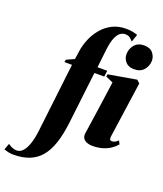

<svg xmlns="http://www.w3.org/2000/svg" viewBox="-333 -934 1107 1305"><g transform="rotate(20 221.0 -282.0)"><path d="M102 -561.5Q108.5 -607.5 127.5 -652.5Q146.5 -697.5 177.5 -734.2Q208.5 -771 251.8 -793Q295 -815 350.5 -815Q377 -815 397.5 -811Q418 -807 434.5 -801L415.5 -746Q402 -760.5 390.8 -769.2Q379.5 -778 356 -778Q338.5 -778 321.2 -765.2Q304 -752.5 290.8 -720.2Q277.5 -688 271 -630L256.5 -502.5H327L321 -458.5H250L206 -83Q195.5 5.5 174.2 69Q153 132.5 119 172.8Q85 213 36.2 232.2Q-12.5 251.5 -77.5 251.5Q-100 251.5 -116.2 247.5Q-132.5 243.5 -147 238.5L-130.5 193Q-119.5 200.5 -109 206Q-98.5 211.5 -87.8 214.2Q-77 217 -66 217Q-42 217 -23 196Q-4 175 9.5 135.2Q23 95.5 29.5 40.5L88 -458.5H33L37 -477L93.5 -502.5ZM404 12Q386 12 368.2 6Q350.5 0 339.8 -14Q329 -28 332 -52Q332.5 -56 336 -79Q339.5 -102 345 -140Q350.5 -178 357.5 -226.2Q364.5 -274.5 372.2 -329.2Q380 -384 387.5 -440L334 -463.5L336.5 -480.5L539.5 -515.5L561 -496L503.5 -92.5Q501.5 -74.5 505.8 -68.8Q510 -63 519 -63Q531 -63 541.2 -68Q551.5 -73 564 -85L576.5 -60.5Q560.5 -41.5 536.5 -24.8Q512.5 -8 479.5 2Q446.5 12 404 12ZM493 -574.5Q453.5 -574.5 432.2 -598.2Q411 -622 411 -652.5Q411 -692 435.5 -721.2Q460 -750.5 504 -750.5Q548.5 -750.5 568.8 -725.2Q589 -700 589 -671Q589 -634 564.8 -604.2Q540.5 -574.5 493 -574.5Z"/></g></svg>

Font: Merriweather 144pt Black
Style: Italic
Weight: 900
Italic angle: -7.8°
Version: Version 2.101